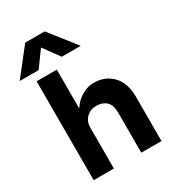

<svg xmlns="http://www.w3.org/2000/svg" viewBox="-263 -1058 1058 1177"><g transform="rotate(-30 266.0 -470.0)"><path d="M105 -940H243L390 -753H256L174 -866L92 -753H-42ZM384 -283Q384 -338 357.5 -362.5Q331 -387 287 -387Q246 -387 218 -359.5Q190 -332 190 -289V0H47V-700H190V-425Q218 -469 260 -493Q302 -517 344 -517Q424 -517 475.5 -464.5Q527 -412 527 -313V0H384Z"/></g></svg>

Font: Overused Grotesk
Style: Bold
Weight: 700
Version: Version 0.003